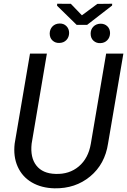

<svg xmlns="http://www.w3.org/2000/svg" viewBox="-20 -998 681 1028"><path d="M50.3 0ZM640.6 -710.9 558.6 -230Q542 -119.1 462.9 -53.5Q383.8 12.2 272 10.3Q202.1 8.8 150.6 -21.2Q99.1 -51.3 74.7 -105.7Q50.3 -160.2 58.6 -229.5L140.6 -710.9H231L149.4 -229Q141.1 -154.3 174.8 -111.6Q208.5 -68.8 276.9 -66.9Q351.1 -64 402.1 -107.2Q453.1 -150.4 466.3 -228.5L548.3 -710.9ZM246.1 -818.8Q246.6 -841.3 260.7 -856.2Q274.9 -871.1 297.9 -872.1Q320.8 -873 335.4 -858.4Q350.1 -843.8 350.1 -821.3Q349.6 -798.3 335.2 -783.4Q320.8 -768.6 297.9 -768.1Q276.4 -767.1 261.2 -781Q246.1 -794.9 246.1 -818.8ZM465.3 -817.9Q465.3 -840.3 479.7 -855.2Q494.1 -870.1 517.1 -871.1Q540 -871.6 554.7 -857.4Q569.3 -843.3 569.3 -820.3Q568.8 -797.4 554.2 -782.5Q539.6 -767.6 517.1 -767.1Q496.1 -766.1 480.7 -779.8Q465.3 -793.5 465.3 -817.9ZM418.5 -916 501 -977.1 580.6 -978 580.1 -968.3 446.3 -864.7H390.6L285.6 -967.3L286.1 -978L359.4 -977.5Z"/></svg>

Font: Roboto
Style: Italic
Weight: 400
Italic angle: -12°
Designer: Google
Version: Version 2.134; 2016; ttfautohint (v1.6)